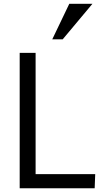

<svg xmlns="http://www.w3.org/2000/svg" viewBox="-20 -1004 539 1024"><path d="M473.1 -983.9 314.5 -794.4H258.8L349.6 -983.9ZM85 0V-722.2H169.9V-75.2H487.8L484.9 0Z"/></svg>

Font: Oxygen-Regular
Style: Regular
Weight: 400
Designer: Vernon Adams
Foundry: Vernon Adams
Version: Version Release 0.2.3 webfont; ttfautohint (v0.93.3-1d66) -l